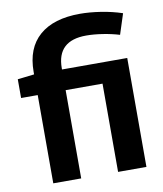

<svg xmlns="http://www.w3.org/2000/svg" viewBox="-84 -818 755 887"><g transform="rotate(-10 293.5 -375.0)"><path d="M94 0V-414H16V-502L94 -511V-523Q94 -634 160.5 -692Q227 -750 351 -750Q395 -750 447.5 -742Q500 -734 548 -718L517 -622Q481 -633 439 -639.5Q397 -646 362 -646Q225 -646 225 -517V-511H531V0H398V-414H225V0Z"/></g></svg>

Font: Georama SemiBold
Style: Regular
Weight: 600
Designer: Jean-Baptiste Levee
Foundry: Production Type
Version: Version 1.000